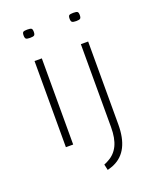

<svg xmlns="http://www.w3.org/2000/svg" viewBox="-167 -813 900 1114"><g transform="rotate(-20 283.0 -255.5)"><path d="M140 -667Q121 -667 115 -672Q109 -677 109 -693Q109 -709 115 -713.5Q121 -718 140 -718Q160 -718 166 -713.5Q172 -709 172 -693Q172 -677 166 -672Q160 -667 140 -667ZM118 0V-532H163V0ZM425 -667Q406 -667 399.5 -672Q393 -677 393 -693Q393 -709 399 -713.5Q405 -718 425 -718Q444 -718 450 -713.5Q456 -709 456 -693Q456 -677 450 -672Q444 -667 425 -667ZM449 -532V-20Q449 145 342 193Q334 197 322.5 200.5Q311 204 301 207L293 171Q307 166 322 157Q363 135 383.5 92Q404 49 404 -20V-532Z"/></g></svg>

Font: Georama ExtraExtended ExtraLight
Style: Regular
Weight: 200
Width: 8
Designer: Jean-Baptiste Levee
Foundry: Production Type
Version: Version 1.000